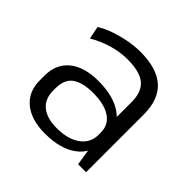

<svg xmlns="http://www.w3.org/2000/svg" viewBox="-142 -696 851 851"><g transform="rotate(45 284.0 -270.0)"><path d="M414 -176V-362Q414 -426 379.5 -455Q345 -484 268 -484Q220 -484 173 -470Q126 -456 84 -431L72 -491Q98 -508 134 -520.5Q170 -533 209 -540.5Q248 -548 284 -548Q388 -548 439.5 -501.5Q491 -455 491 -362V0H441ZM240 8Q155 8 106.5 -32Q58 -72 58 -143V-173Q58 -245 107 -285Q156 -325 245 -325Q338 -325 393 -287Q448 -249 448 -178V-146Q448 -74 392.5 -33Q337 8 240 8ZM261 -46Q331 -46 372 -76Q413 -106 413 -156V-171Q413 -219 374 -245Q335 -271 265 -271Q201 -271 166.5 -247.5Q132 -224 132 -166V-153Q132 -101 165.5 -73.5Q199 -46 261 -46Z"/></g></svg>

Font: Pathway Extreme 8pt Thin Light
Style: Regular
Weight: 300
Version: Version 1.001;gftools[0.9.26]